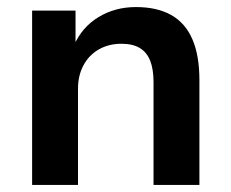

<svg xmlns="http://www.w3.org/2000/svg" viewBox="-20 -524 654 544"><path d="M71 0V-494H194V-394H189Q212 -447 259 -475.5Q306 -504 365 -504Q425 -504 465 -481.5Q505 -459 525 -413Q545 -367 545 -297V0H415V-291Q415 -328 405.5 -352Q396 -376 376 -388Q356 -400 324 -400Q288 -400 260 -384Q232 -368 216.5 -339Q201 -310 201 -273V0Z"/></svg>

Font: Nunito Sans 10pt
Style: Bold
Weight: 700
Designer: Vernon Adams
Foundry: Vernon Adams
Version: Version 3.101;gftools[0.9.27]